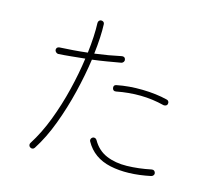

<svg xmlns="http://www.w3.org/2000/svg" viewBox="-110 -930 1220 1072"><g transform="rotate(15 500.0 -394.5)"><path d="M149 -2Q142 -6 140.5 -13.5Q139 -21 143 -27Q189 -99 223.5 -189.5Q258 -280 281.5 -376.5Q305 -473 317 -561Q277 -557 238 -553Q199 -549 164 -547Q157 -547 151 -552.5Q145 -558 144 -565Q144 -582 161 -584Q199 -586 239.5 -589Q280 -592 322 -597Q334 -698 331 -771Q331 -779 336 -784.5Q341 -790 348 -790Q356 -790 361.5 -785.5Q367 -781 367 -773Q370 -702 358 -601Q441 -612 510 -627Q518 -629 524.5 -625Q531 -621 532 -613Q534 -606 529.5 -599.5Q525 -593 518 -591Q478 -584 436.5 -577Q395 -570 354 -565Q341 -473 316.5 -372Q292 -271 256.5 -176Q221 -81 174 -8Q170 -1 162.5 0.5Q155 2 149 -2ZM842 -23Q709 5 609 -16.5Q509 -38 463 -121Q459 -128 461.5 -135Q464 -142 471 -146Q477 -149 484 -147Q491 -145 495 -138Q525 -85 577 -63Q629 -41 696 -42.5Q763 -44 835 -59Q852 -62 857 -45Q859 -38 854.5 -31.5Q850 -25 842 -23ZM806 -423Q739 -440 670.5 -441Q602 -442 530 -428Q513 -425 509 -442Q506 -460 523 -463Q592 -477 671.5 -475.5Q751 -474 815 -458Q822 -457 826 -450.5Q830 -444 828 -436Q827 -429 820.5 -425.5Q814 -422 806 -423Z"/></g></svg>

Font: Zen Maru Gothic Light
Style: Regular
Weight: 300
Designer: Yoshimichi Ohira
Foundry: Positype
Version: Version 1.001